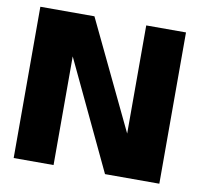

<svg xmlns="http://www.w3.org/2000/svg" viewBox="-75 -742 890 825"><g transform="rotate(10 370.0 -330.0)"><path d="M197 -501.5 210 -499V0H36V-660H272L510.5 -162L498 -159.5V-660H671.5V0H434.5Z"/></g></svg>

Font: League Spartan Thin ExtraBold
Style: Regular
Weight: 800
Version: Version 2.002